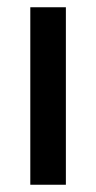

<svg xmlns="http://www.w3.org/2000/svg" viewBox="-20 -509 264 529"><path d="M63.5 0V-489H161.5V0Z"/></svg>

Font: Anek Bangla Medium
Style: Regular
Weight: 500
Designer: Sulekha Rajkumar (Bangla), Yesha Goshar (Latin)
Foundry: Ek Type
Version: Version 1.003